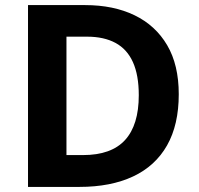

<svg xmlns="http://www.w3.org/2000/svg" viewBox="-20 -734 780 754"><path d="M682 -364Q682 -244 636 -163Q590 -82 502.5 -41Q415 0 292 0H90V-714H314Q426 -714 508.5 -674Q591 -634 636.5 -556.5Q682 -479 682 -364ZM525 -360Q525 -439 502 -490Q479 -541 433.5 -565.5Q388 -590 322 -590H241V-125H306Q417 -125 471 -184Q525 -243 525 -360Z"/></svg>

Font: Noto Sans Telugu
Style: Regular
Weight: 400
Designer: Jelle Bosma - Monotype Design Team
Foundry: Monotype Imaging Inc.
Version: Version 2.003